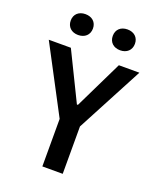

<svg xmlns="http://www.w3.org/2000/svg" viewBox="-169 -1053 959 1156"><g transform="rotate(20 310.0 -475.0)"><path d="M375 0V-303.5L600.5 -730H469L319 -421.5H312.5L161.5 -730H20L244.5 -304.5V0ZM175.5 -817C218 -817 247 -843 247 -884C247 -925 218 -950.5 175.5 -950.5C133.5 -950.5 104.5 -925 104.5 -884C104.5 -843 133.5 -817 175.5 -817ZM445 -817C487 -817 516 -843 516 -884C516 -925 487 -950.5 445 -950.5C402.5 -950.5 374 -925 374 -884C374 -843 402.5 -817 445 -817Z"/></g></svg>

Font: Monaspace Neon SemiBold
Style: Regular
Weight: 600
Designer: Riley Cran & the Lettermatic Team
Foundry: Lettermatic
Version: Version 1.200 (Monaspace Neon)